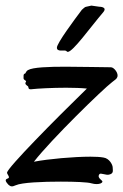

<svg xmlns="http://www.w3.org/2000/svg" viewBox="-32 -651 440 685"><path d="M386 -375C393 -388 375 -411 364 -411C329 -411 263 -413 202 -413C141 -413 85 -411 68 -401C59 -396 61 -389 56 -388C51 -387 52 -379 52 -372C52 -364 65 -364 60 -358C55 -351 64 -346 68 -343C71 -339 66 -330 84 -333C101 -335 154 -338 204 -338C232 -338 259 -337 278 -335C165 -225 -5 -53 -7 -35C-7 -29 7 -17 -5 -14C-18 -10 -9 0 -2 8C6 15 11 16 24 10C46 0 120 -3 185 -3C236 -3 282 -1 294 3C322 11 340 0 331 -7C322 -15 316 -21 323 -30C327 -35 347 -25 357 -28C375 -32 370 -43 370 -54C370 -62 359 -86 337 -89C326 -91 310 -92 291 -92C231 -92 141 -84 89 -74C151 -154 335 -333 368 -358C380 -368 383 -368 386 -375ZM336 -607C353 -627 323 -627 322 -627C320 -627 296 -631 294 -631C291 -631 279 -627 276 -627C271 -627 265 -620 260 -616C233 -580 171 -497 171 -481C171 -465 195 -473 203 -470C206 -469 206 -466 210 -466C228 -466 290 -553 336 -607Z"/></svg>

Font: Oregano
Style: Regular
Weight: 400
Designer: Astigmatic (AOETI)
Foundry: Astigmatic (AOETI)
Version: Version 1.000